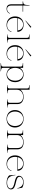

<svg xmlns="http://www.w3.org/2000/svg" viewBox="2468 -3264 996 5971"><g transform="rotate(90 2965.5 -278.0)"><path d="M26 -485H112V-137C112 -25 170 15 246 15C317 15 374 -7 401 -83L388 -89C367 -19 304 0 258 0C198 0 152 -44 152 -118V-485H343V-500H152V-700H139C135 -539 122 -500 26 -500Z M753 15C909 15 957 -79 975 -132L962 -138C945 -75 885 0 762 0C638 0 537 -93 537 -250C537 -275 539 -298 544 -320H970C970 -432 895 -514 745 -515C592 -516 490 -409 490 -249C490 -88 596 15 753 15ZM841 -729 818 -756 619 -578 625 -570ZM547 -335C574 -442 654 -501 747 -500C850 -499 918 -429 925 -335Z M1049 -10V0H1304V-10C1233 -17 1197 -20 1197 -77V-700H1049V-690C1121 -683 1157 -680 1157 -623V-77C1157 -20 1121 -17 1049 -10Z M1646 15C1802 15 1850 -79 1868 -132L1855 -138C1838 -75 1778 0 1655 0C1531 0 1430 -93 1430 -250C1430 -275 1432 -298 1437 -320H1863C1863 -432 1788 -514 1638 -515C1485 -516 1383 -409 1383 -249C1383 -88 1489 15 1646 15ZM1734 -729 1711 -756 1512 -578 1518 -570ZM1440 -335C1467 -442 1547 -501 1640 -500C1743 -499 1811 -429 1818 -335Z M1942 190V200H2197V190C2124 183 2089 180 2090 123V-102C2133 -25 2214 16 2297 16C2420 16 2535 -78 2535 -252C2535 -423 2421 -515 2299 -515C2215 -515 2134 -474 2090 -398V-500H1942V-490C2015 -483 2050 -480 2050 -423V123C2050 180 2015 183 1942 190ZM2289 1C2194 1 2090 -84 2090 -252C2090 -417 2194 -500 2289 -500C2390 -500 2489 -415 2489 -252C2489 -84 2389 1 2289 1Z M2624 -10V0H2879V-10C2808 -17 2771 -20 2771 -77V-314C2773 -435 2880 -500 2984 -500C3083 -500 3176 -453 3176 -330V-77C3176 -21 3140 -18 3068 -10V0H3324V-10C3252 -16 3215 -20 3216 -77V-333C3216 -461 3105 -515 2990 -515C2906 -515 2820 -483 2771 -416V-700H2624V-690C2696 -683 2731 -680 2731 -623V-77C2731 -20 2696 -17 2624 -10Z M3674 15C3831 15 3945 -82 3945 -246C3945 -410 3831 -515 3674 -515C3518 -515 3402 -410 3402 -246C3402 -82 3518 15 3674 15ZM3674 2C3561 2 3448 -81 3448 -246C3448 -417 3561 -502 3674 -502C3787 -502 3899 -417 3899 -246C3899 -81 3787 2 3674 2Z M4624 -77V-318C4624 -476 4517 -515 4393 -515C4314 -515 4228 -483 4179 -416V-500H4032V-490C4104 -483 4139 -480 4139 -423V-77C4139 -20 4104 -17 4032 -10V0H4287V-10C4216 -17 4179 -20 4179 -77V-314C4181 -435 4288 -500 4387 -500C4495 -500 4584 -468 4584 -315V-77C4584 -21 4548 -18 4476 -10V0H4732V-10C4660 -16 4623 -20 4624 -77Z M5074 15C5230 15 5278 -79 5296 -132L5283 -138C5266 -75 5206 0 5083 0C4959 0 4858 -93 4858 -250C4858 -275 4860 -298 4865 -320H5291C5291 -432 5216 -514 5066 -515C4913 -516 4811 -409 4811 -249C4811 -88 4917 15 5074 15ZM4868 -335C4895 -442 4975 -501 5068 -500C5171 -499 5239 -429 5246 -335Z M5665 14C5794 14 5870 -43 5870 -123C5870 -222 5766 -248 5662 -273C5568 -295 5477 -316 5477 -390C5477 -453 5562 -500 5631 -500C5735 -500 5798 -456 5834 -318H5844L5819 -469C5781 -498 5717 -515 5643 -515C5531 -515 5447 -459 5447 -370C5448 -283 5551 -254 5653 -233C5750 -212 5842 -186 5842 -105C5842 -53 5772 -1 5661 -1C5525 -1 5446 -70 5427 -261H5417L5433 -68C5474 -17 5557 14 5665 14Z"/></g></svg>

Font: Sprat Thin
Style: Regular
Weight: 100
Designer: Ethan Nakache
Foundry: Collletttivo
Version: Version 2.000;Glyphs 3.2 (3217)